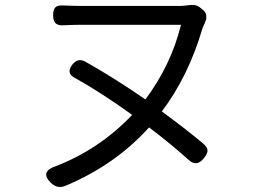

<svg xmlns="http://www.w3.org/2000/svg" viewBox="-20 -713 1040 764"><path d="M295.9 -689.5H700.2Q709 -689.5 726.1 -691.9Q743.2 -694.3 753.9 -692.9Q764.6 -691.4 775.4 -683.6L786.1 -674.8Q791 -670.9 794.4 -666.5Q797.9 -662.1 799.3 -658.2Q800.8 -654.3 800.8 -648.4Q800.8 -642.6 800.8 -639.6Q800.8 -636.7 797.9 -629.4Q794.9 -622.1 794.4 -620.1Q793.9 -618.2 790 -610.4Q786.1 -602.5 786.1 -601.6Q730.5 -411.1 624 -269.5Q726.6 -194.3 791 -139.6Q806.6 -125 805.7 -112.3Q804.7 -99.6 790 -82Q762.7 -48.8 732.4 -75.2Q662.1 -138.7 573.2 -206.1Q437.5 -55.7 238.3 27.3Q207 39.1 181.6 13.7Q137.7 -30.3 202.1 -51.8Q376 -119.1 505.9 -255.9Q377.9 -347.7 277.3 -403.3Q241.2 -421.9 268.6 -457Q290 -483.4 319.3 -467.8Q430.7 -405.3 558.6 -317.4Q660.2 -453.1 700.2 -614.3H295.9Q273.4 -614.3 230.5 -612.3Q210 -611.3 200.7 -621.1Q191.4 -630.9 191.4 -652.3Q191.4 -674.8 200.2 -683.6Q209 -692.4 230.5 -691.4Q273.4 -689.5 295.9 -689.5Z"/></svg>

Font: GenSenMaruGothic TW TTF Regular
Style: Regular
Weight: 400
Version: Version 1.301